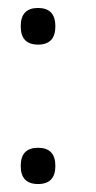

<svg xmlns="http://www.w3.org/2000/svg" viewBox="-20 -456 242 482"><path d="M75.5 6Q32 6 32 -39.5Q32 -85 75.5 -85Q119 -85 119 -39.5Q119 6 75.5 6ZM75.5 -344Q32 -344 32 -390Q32 -436 75.5 -436Q119 -436 119 -390Q119 -344 75.5 -344Z"/></svg>

Font: Khand
Style: Regular
Weight: 400
Designer: Devanagari: Sanchit Sawaria, Jyotish Sonowal; Latin: Satya Rajpurohit
Foundry: Indian Type Foundry
Version: Version 1.100;PS 1.0;hotconv 1.0.78;makeotf.lib2.5.61930; tt